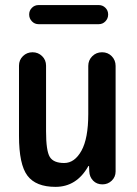

<svg xmlns="http://www.w3.org/2000/svg" viewBox="-20 -725 540 755"><path d="M131.8 -705.1H368.2Q383.8 -705.1 394.5 -694.3Q405.3 -683.6 405.3 -668Q405.3 -652.3 394.5 -641.1Q383.8 -629.9 368.2 -629.9H131.8Q116.2 -629.9 105.5 -641.1Q94.7 -652.3 94.7 -668Q94.7 -683.6 105.5 -694.3Q116.2 -705.1 131.8 -705.1ZM198.2 9.8Q121.1 9.8 87.9 -34.2Q54.7 -78.1 54.7 -190.4V-466.8Q54.7 -489.3 70.3 -504.4Q85.9 -519.5 107.9 -519.5Q129.9 -519.5 145.5 -504.4Q161.1 -489.3 161.1 -466.8V-209Q161.1 -131.8 175.8 -107.9Q190.4 -84 232.4 -84Q273.4 -84 300.3 -132.3Q327.1 -180.7 327.1 -276.4V-465.8Q327.1 -488.3 342.8 -503.9Q358.4 -519.5 381.3 -519.5Q404.3 -519.5 419.4 -503.9Q434.6 -488.3 434.6 -465.8V-50.8Q434.6 -29.3 419.4 -14.6Q404.3 0 382.8 0Q360.4 0 346.2 -14.6Q332 -29.3 331.1 -50.8L330.1 -72.3H329.1Q327.1 -72.3 327.1 -71.3Q281.2 9.8 198.2 9.8Z"/></svg>

Font: Rounded Mgen+ 1m medium
Style: Regular
Weight: 500
Designer: [Source Han Sans]
Ryoko NISHIZUKA  (kana & ideographs); Paul D. Hunt (Latin, Greek & Cyrillic); Wenlong ZHANG  (bopomofo
Version: Version 1.059.20150602